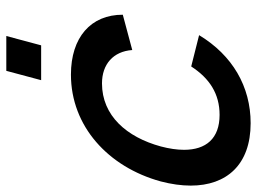

<svg xmlns="http://www.w3.org/2000/svg" viewBox="-124 -677 815 609"><g transform="rotate(-90 283.5 -372.5)"><path d="M333.7 -649.5H444.2L473.8 -760H363.3ZM197.2 15C313.2 15 412.6 -42.5 476.5 -148.5L377.2 -173.5C339.6 -115.5 290.6 -83.5 223.6 -83.5C148.5 -83.5 112.8 -126.7 112.8 -196.2C112.8 -218.3 116.4 -243.1 123.5 -270C153 -378 221 -456.5 323.5 -456.5C384 -456.5 425 -421 429.3 -360.5L541.3 -390.5C541.5 -492 469.4 -555 351.4 -555C187.9 -555 58.3 -437 12.5 -270C3.7 -236.3 -0.7 -204.4 -0.7 -175.1C-0.7 -61.2 65.6 15 197.2 15Z"/></g></svg>

Font: Manrope
Style: SemiBoldItalic
Weight: 600
Italic angle: -15°
Designer: Mikhail Sharanda
Foundry: Mikhail Sharanda
Version: Version 4.502;hotconv 1.0.109;makeotfexe 2.5.65596